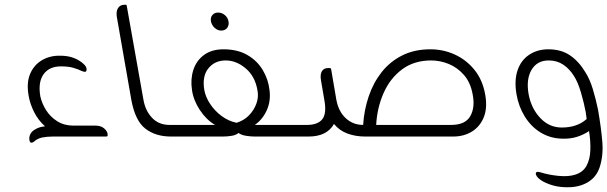

<svg xmlns="http://www.w3.org/2000/svg" viewBox="-20 -576 2562 810"><path d="M434 -11V-7Q435 0 428 0H204Q179 0 158.5 4Q138 8 123 22Q117 26 113 26Q107 26 105 19Q101 5 107.5 -9Q114 -23 130 -31Q138 -36 148 -39Q158 -42 170 -43Q141 -69 124 -103Q107 -137 101 -171Q91 -226 107 -264Q123 -302 157 -322Q191 -342 234 -341Q260 -341 280.5 -335Q301 -329 316 -319Q326 -313 335 -304Q344 -295 345 -286Q346 -282 344.5 -277.5Q343 -273 338 -273Q334 -273 326 -276Q310 -284 289 -290Q268 -296 237 -296Q188 -296 164 -263Q140 -230 150 -170Q156 -141 174 -112Q192 -83 221.5 -64.5Q251 -46 290 -46H383Q405 -46 418.5 -35Q432 -24 434 -11Z M737 0H701Q636 0 593 -33.5Q550 -67 534 -155L473 -504Q469 -528 478 -542Q487 -556 505 -556H510Q515 -556 515 -550L585 -156Q593 -109 621.5 -79Q650 -49 695 -49H728Z M913 -447Q898 -447 885.5 -458.5Q873 -470 870 -486Q867 -502 876 -512.5Q885 -523 900 -523Q916 -523 928.5 -512.5Q941 -502 944 -486Q947 -470 938.5 -458.5Q930 -447 913 -447ZM1055 -49H1262L1271 0H1054Q1038 0 1018.5 -3Q999 -6 986 -15Q976 -6 957 -3Q938 0 922 0H722L714 -49H887Q850 -71 823 -112Q796 -153 790 -196Q783 -241 795.5 -280.5Q808 -320 840.5 -344Q873 -368 923 -368Q982 -368 1023.5 -344Q1065 -320 1088.5 -280.5Q1112 -241 1117 -196Q1123 -150 1105.5 -111Q1088 -72 1055 -49ZM978 -58Q1008 -67 1029.5 -88.5Q1051 -110 1061.5 -138.5Q1072 -167 1066 -196Q1056 -254 1016.5 -287.5Q977 -321 932 -321Q886 -321 859 -287.5Q832 -254 842 -196Q847 -167 866.5 -137.5Q886 -108 915 -86.5Q944 -65 978 -58Z M2027 -177Q2037 -121 2021 -81.5Q2005 -42 1971 -21Q1937 0 1892 0H1520Q1480 0 1446 -12.5Q1412 -25 1389 -53Q1359 0 1282 0H1259L1251 -49H1275Q1321 -49 1340 -73.5Q1359 -98 1348 -156L1334 -238Q1330 -262 1338 -275.5Q1346 -289 1365 -289H1370Q1376 -289 1377 -284L1399 -155Q1408 -106 1438.5 -77.5Q1469 -49 1512 -49Q1516 -112 1535.5 -169.5Q1555 -227 1590 -271.5Q1625 -316 1676.5 -342Q1728 -368 1796 -368Q1850 -368 1898.5 -346Q1947 -324 1981.5 -281.5Q2016 -239 2027 -177ZM1567 -49H1883Q1943 -49 1964 -86Q1985 -123 1974 -178Q1965 -228 1937.5 -259.5Q1910 -291 1873.5 -306Q1837 -321 1799 -321Q1727 -321 1676.5 -283.5Q1626 -246 1598.5 -184Q1571 -122 1567 -49Z M2503 -113Q2516 -38 2521 22Q2526 82 2509 132Q2495 172 2459.5 193Q2424 214 2375 214Q2341 214 2315.5 207Q2290 200 2270 189Q2247 176 2241 161Q2238 149 2249 149Q2254 149 2260 151Q2295 162 2336.5 166Q2378 170 2406 161Q2439 151 2454 124Q2469 97 2470.5 58.5Q2472 20 2465 -23Q2441 -7 2413.5 1.5Q2386 10 2352 9Q2302 8 2261.5 -16.5Q2221 -41 2194.5 -83.5Q2168 -126 2159 -178Q2149 -237 2163.5 -279.5Q2178 -322 2212.5 -345Q2247 -368 2293 -368Q2348 -368 2385.5 -342Q2423 -316 2449 -272Q2468 -243 2481 -200Q2494 -157 2503 -113ZM2350 -38Q2415 -38 2455 -74Q2454 -81 2453 -88.5Q2452 -96 2451 -103Q2444 -141 2431 -185.5Q2418 -230 2401 -256Q2383 -285 2356.5 -303Q2330 -321 2295 -321Q2246 -321 2222.5 -281.5Q2199 -242 2210 -179Q2221 -119 2259 -78.5Q2297 -38 2350 -38Z"/></svg>

Font: Zain Light
Style: Italic
Weight: 300
Italic angle: -10°
Designer: Zain,Boutros
Foundry: Mobile Telecommunications Company (Zain), 2024
Version: Version 1.51; ttfautohint (v1.8.4)